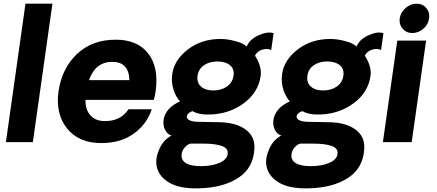

<svg xmlns="http://www.w3.org/2000/svg" viewBox="-20 -770 2369 1040"><path d="M12 0 118 -750H264L158 0Z M823 -276Q820 -252 813 -229H443Q442 -175 470.5 -144.5Q499 -114 548 -114Q634 -114 676 -178H802Q776 -98 705 -46.5Q634 5 528 5Q407 5 343.5 -74Q280 -153 297 -275Q315 -400 397 -477.5Q479 -555 607 -555Q725 -555 783 -480Q841 -405 823 -276ZM588 -435Q497 -435 462 -336H681Q678 -435 588 -435Z M1062 250Q950 254 891 216Q832 178 827 118Q823 81 844.5 34Q866 -13 909 -36Q886 -42 874 -67Q862 -92 866 -120Q876 -185 955 -221Q933 -244 920 -284Q907 -324 913 -369Q924 -446 998 -502.5Q1072 -559 1174 -559Q1211 -559 1254.5 -547.5Q1298 -536 1316 -518Q1333 -558 1382 -579.5Q1431 -601 1462 -590Q1453 -525 1449 -499Q1429 -509 1402 -501.5Q1375 -494 1361 -469Q1399 -410 1392 -359Q1379 -269 1301.5 -211.5Q1224 -154 1123 -150Q1058 -147 1023 -168Q1007 -163 998.5 -153.5Q990 -144 992 -135Q997 -110 1062 -110L1169 -108Q1260 -106 1311 -68Q1362 -30 1358 35Q1353 139 1272 192.5Q1191 246 1062 250ZM1245 -361Q1250 -397 1225.5 -417Q1201 -437 1157 -437Q1114 -437 1084.5 -416.5Q1055 -396 1050 -359Q1045 -322 1069 -301Q1093 -280 1135 -280Q1179 -280 1209.5 -301.5Q1240 -323 1245 -361ZM1213 65Q1218 33 1181 20.5Q1144 8 1085 8H1011Q993 13 979.5 30Q966 47 964 65Q960 97 987 113.5Q1014 130 1068 130Q1127 130 1168 112.5Q1209 95 1213 65Z M1657 250Q1545 254 1486 216Q1427 178 1422 118Q1418 81 1439.5 34Q1461 -13 1504 -36Q1481 -42 1469 -67Q1457 -92 1461 -120Q1471 -185 1550 -221Q1528 -244 1515 -284Q1502 -324 1508 -369Q1519 -446 1593 -502.5Q1667 -559 1769 -559Q1806 -559 1849.5 -547.5Q1893 -536 1911 -518Q1928 -558 1977 -579.5Q2026 -601 2057 -590Q2048 -525 2044 -499Q2024 -509 1997 -501.5Q1970 -494 1956 -469Q1994 -410 1987 -359Q1974 -269 1896.5 -211.5Q1819 -154 1718 -150Q1653 -147 1618 -168Q1602 -163 1593.5 -153.5Q1585 -144 1587 -135Q1592 -110 1657 -110L1764 -108Q1855 -106 1906 -68Q1957 -30 1953 35Q1948 139 1867 192.5Q1786 246 1657 250ZM1840 -361Q1845 -397 1820.5 -417Q1796 -437 1752 -437Q1709 -437 1679.5 -416.5Q1650 -396 1645 -359Q1640 -322 1664 -301Q1688 -280 1730 -280Q1774 -280 1804.5 -301.5Q1835 -323 1840 -361ZM1808 65Q1813 33 1776 20.5Q1739 8 1680 8H1606Q1588 13 1574.5 30Q1561 47 1559 65Q1555 97 1582 113.5Q1609 130 1663 130Q1722 130 1763 112.5Q1804 95 1808 65Z M2213 -591Q2181 -591 2161 -614Q2141 -637 2145 -670Q2150 -703 2177 -726.5Q2204 -750 2236 -750Q2269 -750 2289 -726.5Q2309 -703 2304 -670Q2300 -637 2273 -614Q2246 -591 2213 -591ZM2132 -550H2288L2210 0H2054Z"/></svg>

Font: Oakes Grotesk Bold
Style: Italic
Weight: 700
Italic angle: -8°
Designer: Samuel Oakes
Foundry: Samuel Oakes
Version: Version 1.000;PS 001.000;hotconv 1.0.88;makeotf.lib2.5.64775